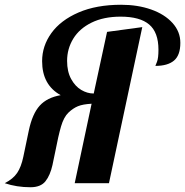

<svg xmlns="http://www.w3.org/2000/svg" viewBox="-66 -770 778 807"><path d="M-46 0Q-11 -18 6 -43Q23 -68 32 -111L55 -221Q70 -292 101 -326Q132 -360 189 -370Q111 -413 111 -513Q111 -577 150 -631Q189 -685 264 -717.5Q339 -750 443 -750Q513 -750 569.5 -730Q626 -710 659 -673.5Q692 -637 692 -590Q692 -538 665.5 -515.5Q639 -493 587 -493Q588 -495 594 -510.5Q600 -526 600 -561Q600 -634 561 -667Q522 -700 441 -700Q370 -700 319 -675Q268 -650 242 -607.5Q216 -565 216 -514Q216 -469 233 -438Q250 -407 275.5 -392Q301 -377 327 -377H328L384 -636L532 -656L392 0H248L319 -334Q282 -332 261.5 -323.5Q241 -315 222 -297Q202 -278 190.5 -238.5Q179 -199 166 -131Q154 -74 155 -78Q145 -33 125 -8Q105 17 62 17Q4 17 -46 0Z"/></svg>

Font: Lobster
Style: Regular
Weight: 400
Designer: Impallari Type
Foundry: Impallari Type
Version: Version 2.100